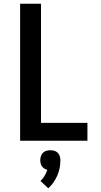

<svg xmlns="http://www.w3.org/2000/svg" viewBox="-20 -755 540 1030"><path d="M88 0V-735H200V-96H449V0ZM239 255 197 216Q210 204 219 188.5Q228 173 234 156Q225 154 217.5 149Q210 144 205 137Q200 130 198 121.5Q196 113 196 104Q196 93 199.5 82.5Q203 72 210.5 64.5Q218 57 228.5 54Q239 51 250 51Q261 51 271.5 54Q282 57 289.5 64.5Q297 72 300.5 82.5Q304 93 304 104Q304 125 300 146Q296 167 287.5 186.5Q279 206 267 223.5Q255 241 239 255Z"/></svg>

Font: Iosevka SS08 Regular
Style: Bold
Weight: 700
Monospace: yes
Designer: Belleve Invis
Foundry: Belleve Invis
Version: Version 16.3.4; ttfautohint (v1.8.4)